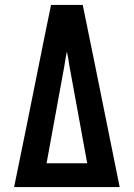

<svg xmlns="http://www.w3.org/2000/svg" viewBox="-20 -755 540 775"><path d="M37 0 87 -245 161 -613 186 -735H314L364 -490L463 0ZM168 -96H332L260 -490Q258 -504 255.5 -518.5Q253 -533 250 -547Q247 -533 244.5 -518.5Q242 -504 240 -490Z"/></svg>

Font: Iosevka Term
Style: Bold
Weight: 700
Monospace: yes
Designer: Belleve Invis
Foundry: Belleve Invis
Version: Version 30.0.1